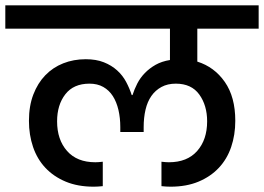

<svg xmlns="http://www.w3.org/2000/svg" viewBox="-44 -760 994 723"><path d="M598 -57Q590 -57 582 -57.5Q574 -58 564 -59V-151Q572 -150 579.5 -149.5Q587 -149 592 -149Q661 -149 698.5 -191.5Q736 -234 736 -303Q736 -363 706.5 -404Q677 -445 618 -445Q587 -445 564 -432.5Q541 -420 526 -398.5Q511 -377 504 -347Q497 -317 497 -281V-263H409V-281Q409 -316 402 -346Q395 -376 381 -398Q367 -420 345 -432.5Q323 -445 293 -445Q233 -445 202 -405Q171 -365 171 -303Q171 -234 208.5 -191.5Q246 -149 315 -149Q320 -149 327.5 -149.5Q335 -150 343 -151V-59Q333 -58 324.5 -57.5Q316 -57 309 -57Q249 -57 203.5 -76Q158 -95 127 -128Q96 -161 80.5 -206.5Q65 -252 65 -305Q65 -361 81.5 -404Q98 -447 126.5 -476.5Q155 -506 194 -521.5Q233 -537 279 -537Q318 -537 347 -525.5Q376 -514 397 -495Q418 -476 431 -451.5Q444 -427 452 -402H455Q462 -424 473 -445.5Q484 -467 501.5 -485Q519 -503 542 -516Q565 -529 596 -534V-652H-24V-740H930V-652H699V-528Q763 -508 802.5 -451.5Q842 -395 842 -305Q842 -252 826.5 -206.5Q811 -161 780 -128Q749 -95 703.5 -76Q658 -57 598 -57Z"/></svg>

Font: SVN-Poppins Medium
Style: Regular
Weight: 500
Designer: Ninad Kale (Devanagari), Jonny Pinhorn (Latin)
Foundry: Indian Type Foundry
Version: Version 3.002 2017; ttfautohint (v1.8.3)